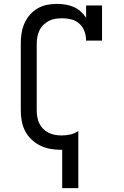

<svg xmlns="http://www.w3.org/2000/svg" viewBox="-20 -763 640 988"><path d="M300 205V8Q299 8 298.5 8Q298 8 297 8Q269 8 241.5 3.5Q214 -1 189 -13Q164 -25 143.5 -44Q123 -63 110 -87.5Q97 -112 92 -139.5Q87 -167 87 -195V-540Q87 -566 91 -592Q95 -618 105.5 -642Q116 -666 133 -686Q150 -706 173 -719.5Q196 -733 222 -738Q248 -743 274 -743Q295 -743 316.5 -739.5Q338 -736 358 -727.5Q378 -719 394.5 -704.5Q411 -690 423 -672V-735H505V-554H423Q423 -578 415 -601Q407 -624 389 -640.5Q371 -657 347.5 -663Q324 -669 300 -669Q283 -669 265.5 -666.5Q248 -664 232.5 -656Q217 -648 204 -635.5Q191 -623 183.5 -607.5Q176 -592 172.5 -574.5Q169 -557 169 -540V-195Q169 -178 172 -160.5Q175 -143 182.5 -127.5Q190 -112 202.5 -99.5Q215 -87 230.5 -79.5Q246 -72 263 -69Q280 -66 297 -66Q320 -66 342.5 -71Q365 -76 383 -89V205Z"/></svg>

Font: Iosevka Curly Slab Extended
Style: Regular
Weight: 400
Width: 7
Monospace: yes
Designer: Belleve Invis
Foundry: Belleve Invis
Version: Version 11.1.0; ttfautohint (v1.8.3)